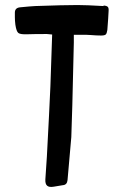

<svg xmlns="http://www.w3.org/2000/svg" viewBox="-20 -772 506 762"><path d="M193 -31Q175 -28 167 -35Q159 -42 160 -60L166 -150Q176 -336 180 -429Q183 -501 187 -635Q169 -637 166 -637Q114 -637 88 -636Q61 -635 53 -641Q45 -647 41 -674Q39 -690 39 -704V-722Q39 -741 60 -743Q100 -747 120 -748Q232 -752 288 -752Q322 -752 390 -748L392 -750Q404 -749 408 -744.5Q412 -740 411 -728Q410 -703 406 -653Q404 -639 399.5 -635Q395 -631 381 -631Q372 -631 362 -631.5Q352 -632 339.5 -633Q327 -634 320 -634H273V-603Q266 -291 263 -228L248 -57Q246 -38 229 -37Z"/></svg>

Font: Because We Connect
Style: Regular
Weight: 400
Designer: Liz Wetzel, Aaron Williamson, Russ McMullin
Foundry: Red Hat
Version: Version 1.000